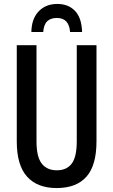

<svg xmlns="http://www.w3.org/2000/svg" viewBox="-20 -943 574 973"><path d="M469 -227Q469 -105 418 -47.5Q367 10 267 10Q169 10 117 -48Q65 -106 65 -226V-714H165V-226Q165 -148 191.5 -114Q218 -80 268 -80Q318 -80 343.5 -114Q369 -148 369 -227V-714H469ZM270 -923Q327 -923 360.5 -887.5Q394 -852 396 -781H335Q330 -852 268 -852Q237 -852 219.5 -835.5Q202 -819 199 -781H139Q140 -848 176 -885.5Q212 -923 270 -923Z"/></svg>

Font: Noto Sans ExtraCondensed Medium
Style: Regular
Weight: 500
Width: 2
Designer: Monotype Design Team
Foundry: Monotype Imaging Inc.
Version: Version 2.013; ttfautohint (v1.8.4.7-5d5b)